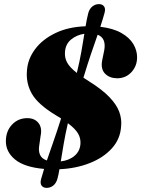

<svg xmlns="http://www.w3.org/2000/svg" viewBox="-20 -824 686 932"><path d="M258.5 44.5Q252.5 65.5 238.5 76.8Q224.5 88 206.5 88Q190 88 181.8 76.8Q173.5 65.5 180 43.5Q185.5 22.5 194 -4Q98 -12.5 53 -49.8Q8 -87 8.5 -139.5Q9 -188.5 38.8 -219.5Q68.5 -250.5 112.5 -250.5Q148 -250.5 166.8 -227Q185.5 -203.5 177 -163.5L170.5 -118Q166 -92 174.2 -72.8Q182.5 -53.5 207.5 -45Q221.5 -86 239 -136Q256.5 -186 276.5 -249Q265 -256 252 -264Q164 -317 134.5 -369.2Q105 -421.5 111 -483Q115 -538 150.5 -585.5Q186 -633 248.5 -663.2Q311 -693.5 395.5 -696.5Q398.5 -714 401.5 -729.8Q404.5 -745.5 408.5 -760.5Q414.5 -781.5 428.5 -792.8Q442.5 -804 460.5 -804Q477 -804 485.2 -792.8Q493.5 -781.5 487 -759.5Q483 -745 478 -728.8Q473 -712.5 467 -694Q529.5 -686.5 569 -664Q608.5 -641.5 627 -610.5Q645.5 -579.5 645.5 -546Q645.5 -503.5 618 -473.8Q590.5 -444 548.5 -444Q511 -444.5 489.5 -467Q468 -489.5 476 -531L486 -580Q496.5 -639 454 -655.5Q439.5 -614.5 422 -563Q404.5 -511.5 385 -447Q396.5 -439 411 -430Q476 -389.5 511.2 -352.5Q546.5 -315.5 559 -280.8Q571.5 -246 568 -212Q564.5 -149.5 523 -103.8Q481.5 -58 414.8 -32Q348 -6 268.5 -2.5Q266.5 10.5 264 22Q261.5 33.5 258.5 44.5ZM295.5 -573Q293 -544 305.8 -520.5Q318.5 -497 353 -470Q367 -528 375.2 -574.8Q383.5 -621.5 389.5 -660Q353.5 -655 326 -633Q298.5 -611 295.5 -573ZM370.5 -125.5Q372.5 -152.5 358.8 -176Q345 -199.5 309.5 -226Q296.5 -169.5 288.8 -123.5Q281 -77.5 275 -40.5Q316 -45.5 342 -67.8Q368 -90 370.5 -125.5Z"/></svg>

Font: Fraunces 9pt S000 Black
Style: Italic
Weight: 900
Italic angle: -16°
Version: Version 1.000; ttfautohint (v1.8.3)